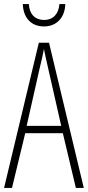

<svg xmlns="http://www.w3.org/2000/svg" viewBox="-20 -924 432 944"><path d="M301 -904H272C269 -857 242 -826 197 -826C151 -826 124 -856 122 -904H92C95 -831 138 -794 196 -794C258 -794 299 -837 301 -904ZM353 0H392L221 -714H171L0 0H39L104 -269H289ZM215 -596 281 -305H111L177 -597C185 -631 191 -654 196 -683C202 -654 207 -630 215 -596Z"/></svg>

Font: Noto Sans ExtraCondensed ExtraLight
Style: Regular
Weight: 200
Width: 2
Designer: Monotype Design Team
Foundry: Monotype Imaging Inc.
Version: Version 2.013